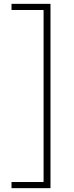

<svg xmlns="http://www.w3.org/2000/svg" viewBox="-20 -813 385 1000"><path d="M243 -793V167H40V135H207V-761H40V-793Z"/></svg>

Font: Mona Sans ExtraLight
Style: Regular
Weight: 200
Designer: Deni Anggara
Foundry: GitHub
Version: Version 2.000